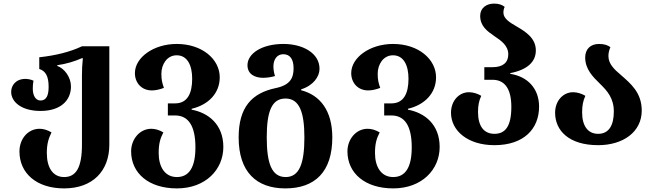

<svg xmlns="http://www.w3.org/2000/svg" viewBox="-20 -793 3631 1066"><path d="M336 253C494 253 587 157 587 10V-536H435C370 -505 290 -485 198 -475V-410C234 -399 250 -368 250 -311C250 -262 237 -235 205 -235C178 -235 162 -262 162 -301C162 -316 163 -331 166 -345C152 -352 132 -355 122 -355C65 -355 42 -316 42 -283C42 -226 101 -177 205 -177C315 -177 374 -234 374 -313C374 -364 338 -413 298 -427V-431C348 -438 393 -452 435 -470H440C436 -433 435 -403 435 -375V10C435 138 402 190 336 190C273 190 240 137 240 57C240 6 249 -23 266 -58C242 -72 220 -78 200 -78C135 -78 88 -22 88 48C88 169 183 253 336 253Z M962 253C1122 253 1220 148 1220 23C1220 -102 1137 -167 1044 -184V-189C1137 -211 1200 -275 1200 -364C1200 -463 1104 -549 961 -549C833 -549 729 -474 729 -387C729 -333 766 -291 823 -291C844 -291 866 -296 890 -305C880 -334 876 -350 876 -384C876 -434 906 -486 961 -486C1021 -486 1047 -429 1047 -356C1047 -275 1021 -219 952 -219H912V-152H952C1026 -152 1065 -94 1065 25C1065 134 1031 190 962 190C895 190 861 133 861 57C861 6 869 -23 887 -58C863 -72 841 -78 820 -78C755 -78 708 -19 708 47C708 169 806 253 962 253Z M1564 253C1729 253 1825 161 1825 -30C1825 -179 1757 -265 1652 -292V-297C1719 -318 1754 -367 1754 -411C1754 -499 1660 -549 1554 -549C1434 -549 1354 -496 1354 -431C1354 -381 1395 -361 1441 -361C1461 -361 1490 -365 1507 -371C1503 -382 1498 -402 1498 -424C1498 -463 1518 -492 1553 -492C1591 -492 1610 -463 1610 -414C1610 -362 1593 -321 1511 -304C1378 -276 1305 -198 1305 -30C1305 161 1403 253 1564 253ZM1566 190C1489 190 1461 115 1461 -30C1461 -173 1488 -246 1565 -246C1641 -246 1670 -173 1670 -30C1670 115 1642 190 1566 190Z M2163 253C2323 253 2421 148 2421 23C2421 -102 2338 -167 2245 -184V-189C2338 -211 2401 -275 2401 -364C2401 -463 2305 -549 2162 -549C2034 -549 1930 -474 1930 -387C1930 -333 1967 -291 2024 -291C2045 -291 2067 -296 2091 -305C2081 -334 2077 -350 2077 -384C2077 -434 2107 -486 2162 -486C2222 -486 2248 -429 2248 -356C2248 -275 2222 -219 2153 -219H2113V-152H2153C2227 -152 2266 -94 2266 25C2266 134 2232 190 2163 190C2096 190 2062 133 2062 57C2062 6 2070 -23 2088 -58C2064 -72 2042 -78 2021 -78C1956 -78 1909 -19 1909 47C1909 169 2007 253 2163 253Z M2725 13C2890 13 2973 -79 2973 -201C2973 -301 2910 -368 2813 -383V-387C2910 -406 2955 -451 2955 -513C2955 -582 2898 -617 2847 -647C2809 -669 2775 -690 2775 -723C2775 -734 2777 -744 2782 -755C2768 -766 2751 -773 2723 -773C2681 -773 2646 -749 2646 -705C2646 -648 2685 -620 2724 -593C2763 -567 2802 -540 2802 -491C2802 -445 2771 -420 2715 -420H2669V-350H2715C2782 -350 2819 -300 2819 -200C2819 -92 2786 -50 2725 -50C2667 -50 2634 -92 2634 -171C2634 -207 2639 -233 2652 -261C2632 -273 2607 -281 2584 -281C2528 -281 2484 -233 2484 -167C2484 -68 2576 13 2725 13Z M3301 13C3439 13 3543 -60 3543 -179C3543 -280 3480 -330 3428 -376C3390 -408 3358 -438 3358 -482C3358 -499 3362 -515 3369 -531C3355 -542 3335 -549 3306 -549C3258 -549 3229 -520 3229 -474C3229 -409 3271 -367 3312 -327C3351 -289 3388 -248 3388 -174C3388 -96 3360 -50 3301 -50C3243 -50 3212 -95 3212 -169C3212 -206 3217 -233 3230 -261C3210 -273 3185 -281 3162 -281C3106 -281 3062 -233 3062 -167C3062 -67 3140 13 3301 13Z"/></svg>

Font: Noto Serif Georgian Bold
Style: Regular
Weight: 700
Designer: Monotype Design Team, Akaki Razmadze
Foundry: Google LLC
Version: Version 2.003